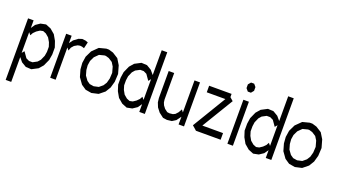

<svg xmlns="http://www.w3.org/2000/svg" viewBox="-77 -1515 4231 2403"><g transform="rotate(20 2038.5 -313.5)"><path d="M487.8 -301.8 474.6 -224.1 435.1 -137.7 386.7 -82 303.7 -38.6 229.5 -42.5 166 -80.6 122.1 -134.3V196.3H48.3V-623.5H122.1V-522L158.7 -575.7L216.3 -614.7L286.6 -628.9L355.5 -601.1L418.5 -547.9L460.9 -473.6L487.8 -394.5ZM414.1 -310.5V-377.4L396 -432.1L364.7 -485.4L321.8 -522L280.8 -538.6L241.2 -530.3L199.7 -502.9L167 -470.2L147 -434.1L120.6 -465.8V-189.9L147 -221.7L199.7 -146.5L242.2 -126H288.6L345.7 -156.7L377 -191.9L404.8 -254.4Z M817.9 -608.4 853.5 -595.7 833.5 -511.7 804.2 -521.5 776.9 -524.4 747.6 -518.6 706.1 -494.6 677.2 -461.9 661.1 -418 635.3 -449.2V-19.5H562.5V-605.5H635.3V-506.8L670.9 -555.7L729 -598.6L773.9 -612.8Z M1315.4 -459.5 1345.2 -354 1339.4 -248 1315.4 -163.1 1273.9 -95.2 1202.1 -37.1 1111.8 -16.6 1030.8 -30.3 967.3 -73.2 909.7 -153.8 882.8 -247.6 876.5 -332 889.6 -418.5 930.7 -503.9 1005.9 -578.1 1098.6 -602.1H1133.8L1192.9 -584.5L1267.6 -537.6ZM1266.6 -265.1 1271 -342.3 1250 -418.5 1218.8 -468.8 1167 -502 1124.5 -514.6H1106.4L1038.6 -497.1L987.8 -446.8L959.5 -387.7L950.2 -327.6L955.1 -265.6L974.1 -198.2L1014.6 -142.1L1054.7 -114.3L1109.9 -105.5L1173.8 -119.6L1222.2 -159.7L1250 -204.1Z M1391.1 -322.8 1402.8 -400.4 1441.4 -486.8 1489.7 -542.5 1572.8 -585.9 1647.5 -582 1711.4 -543.9 1756.8 -490.2V-820.3H1830.6V1H1756.8V-102.5L1718.8 -48.8L1660.2 -9.8L1589.8 4.4L1521 -23.4L1458.5 -76.7L1416.5 -150.9L1391.1 -230ZM1464.8 -314V-247.1L1481.4 -192.4L1511.2 -139.2L1554.7 -102.5L1595.7 -85.9L1635.3 -94.2L1676.3 -121.6L1709 -154.3L1729 -190.4L1755.4 -158.7V-434.6L1729 -402.8L1676.8 -477.5L1634.3 -498H1587.9L1530.8 -467.8L1500 -432.6L1472.7 -370.1Z M2271.5 -606H2344.7V-20H2272.5L2273.4 -122.6L2228 -61.5L2178.7 -30.8L2115.7 -23.4L2061 -31.2L2000 -77.6L1958 -131.8L1934.6 -190.4L1927.7 -246.6V-606H2001V-252.4L2005.9 -215.8L2020 -181.6L2047.4 -145.5L2085.9 -116.2L2116.7 -111.8L2161.6 -116.7L2190.9 -130.9L2221.2 -164.1L2247.6 -210.9L2271.5 -179.2Z M2832.5 -108.4V-20H2504.4H2503.9H2501V-22.9L2444.8 -71.8L2714.4 -518.6H2466.3V-606H2765.1V-563L2809.1 -524.9L2557.1 -108.4Z M2929.2 -2V-587.9H3002.4V-2ZM2945.8 -702.6 2916 -738.3V-788.1L2945.8 -822.8H2987.3L3016.6 -788.1V-738.3L2987.3 -702.6Z M3075.7 -322.8 3087.4 -400.4 3126 -486.8 3174.3 -542.5 3257.3 -585.9 3332 -582 3396 -543.9 3441.4 -490.2V-820.3H3515.1V1H3441.4V-102.5L3403.3 -48.8L3344.7 -9.8L3274.4 4.4L3205.6 -23.4L3143.1 -76.7L3101.1 -150.9L3075.7 -230ZM3149.4 -314V-247.1L3166 -192.4L3195.8 -139.2L3239.3 -102.5L3280.3 -85.9L3319.8 -94.2L3360.8 -121.6L3393.6 -154.3L3413.6 -190.4L3439.9 -158.7V-434.6L3413.6 -402.8L3361.3 -477.5L3318.8 -498H3272.5L3215.3 -467.8L3184.6 -432.6L3157.2 -370.1Z M4025.4 -459.5 4055.2 -354 4049.3 -248 4025.4 -163.1 3983.9 -95.2 3912.1 -37.1 3821.8 -16.6 3740.7 -30.3 3677.2 -73.2 3619.6 -153.8 3592.8 -247.6 3586.4 -332 3599.6 -418.5 3640.6 -503.9 3715.8 -578.1 3808.6 -602.1H3843.8L3902.8 -584.5L3977.5 -537.6ZM3976.6 -265.1 3981 -342.3 3960 -418.5 3928.7 -468.8 3877 -502 3834.5 -514.6H3816.4L3748.5 -497.1L3697.8 -446.8L3669.4 -387.7L3660.2 -327.6L3665 -265.6L3684.1 -198.2L3724.6 -142.1L3764.6 -114.3L3819.8 -105.5L3883.8 -119.6L3932.1 -159.7L3960 -204.1Z"/></g></svg>

Font: Gap Sans
Style: Regular
Weight: 400
Designer: Alexandre Liziard and Étienne Ozeray
Foundry: Interstices.io
Version: Version 1.6.1 - December 3. 2014